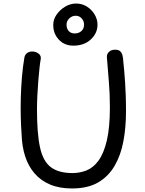

<svg xmlns="http://www.w3.org/2000/svg" viewBox="-20 -1057 820 1085"><path d="M118 -733Q122 -750 134 -758Q146 -766 162 -766Q182 -766 198 -754Q214 -742 210 -721Q207 -708 203.5 -675.5Q200 -643 196.5 -601Q193 -559 191 -516Q189 -473 189 -438Q189 -303 206 -224.5Q223 -146 267 -112.5Q311 -79 390 -79Q431 -79 469 -94Q507 -109 536.5 -149Q566 -189 583.5 -262Q601 -335 601 -451Q601 -527 595 -597Q589 -667 584 -734Q583 -752 596 -764Q609 -776 628 -776Q649 -777 659 -767.5Q669 -758 672.5 -742.5Q676 -727 677 -708Q680 -679 682.5 -650.5Q685 -622 687 -590Q689 -558 690.5 -518.5Q692 -479 692 -427Q692 -338 677.5 -259.5Q663 -181 628 -120.5Q593 -60 534.5 -26Q476 8 387 8Q316 8 263.5 -14Q211 -36 175.5 -77Q140 -118 122 -174Q104 -230 102 -299Q99 -338 97.5 -391Q96 -444 97.5 -503Q99 -562 104 -621.5Q109 -681 118 -733ZM395 -799Q344 -799 312 -833.5Q280 -868 281 -918Q281 -947 299.5 -974Q318 -1001 347.5 -1019Q377 -1037 410 -1037Q444 -1037 471 -1020Q498 -1003 514.5 -975.5Q531 -948 531 -918Q531 -869 493 -834Q455 -799 395 -799ZM402 -868Q425 -868 440 -881.5Q455 -895 455 -918Q455 -938 441.5 -953Q428 -968 408 -968Q387 -968 371.5 -953Q356 -938 356 -918Q356 -895 368.5 -881.5Q381 -868 402 -868Z"/></svg>

Font: Playpen Sans Hebrew
Style: Regular
Weight: 400
Designer: Tom Grace, Laura Meseguer, Veronika Burian, José Scaglione
Foundry: TypeTogether
Version: Version 2.000